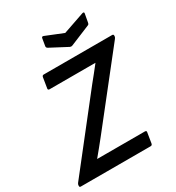

<svg xmlns="http://www.w3.org/2000/svg" viewBox="-209 -968 998 1088"><g transform="rotate(-30 290.0 -423.5)"><path d="M-2 0Q-11 0 -10 -9V-12Q-10 -20 -4 -27L344 -470Q363 -493 382 -517Q401 -541 420 -565V-566Q392 -566 365 -566Q338 -566 310 -566H120Q115 -566 112.5 -569Q110 -572 111 -576L122 -644Q124 -655 133 -655H581Q591 -655 590 -645V-642Q590 -636 584 -628L236 -187Q217 -163 197 -138.5Q177 -114 157 -90V-89Q186 -89 215.5 -89Q245 -89 275 -89H468Q474 -89 476.5 -86.5Q479 -84 478 -79L467 -11Q465 0 455 0ZM496 -846Q502 -848 505.5 -846.5Q509 -845 508 -839L498 -784Q496 -773 489 -771L356 -716Q349 -713 341 -716L229 -775Q220 -780 221 -789L229 -837Q231 -849 243 -844L357 -798Z"/></g></svg>

Font: Sofia Sans SemiBold
Style: Italic
Weight: 600
Italic angle: -9°
Designer: Botio Nikoltchev, Ani Petrova
Foundry: lettersoup
Version: Version 4.100-B